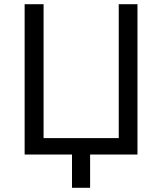

<svg xmlns="http://www.w3.org/2000/svg" viewBox="-20 -734 771 912"><path d="M322 158V0H97V-714H187V-78H544V-714H633V0H408V158Z"/></svg>

Font: Noto Sans Historical
Style: Regular
Weight: 400
Designer: Monotype Design Team
Foundry: Monotype Imaging Inc.
Version: Version 2.013; ttfautohint (v1.8.4.7-5d5b)